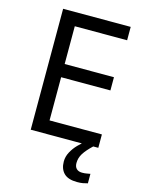

<svg xmlns="http://www.w3.org/2000/svg" viewBox="-136 -795 828 1095"><g transform="rotate(15 278.0 -247.0)"><path d="M496 0H97V-714H496V-635H187V-412H478V-334H187V-79H496ZM398 116Q398 138 410 149.5Q422 161 443 161Q460 161 471.5 158.5Q483 156 491 155V211Q477 215 463 217.5Q449 220 429 220Q376 220 351 195Q326 170 326 126Q326 97 340.5 70Q355 43 376.5 21Q398 -1 418 -15L466 0Q432 32 415 58.5Q398 85 398 116Z"/></g></svg>

Font: Noto Sans Kawi
Style: Regular
Weight: 400
Designer: Fadhl Haqq
Version: Version 1.000